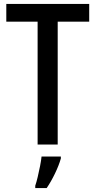

<svg xmlns="http://www.w3.org/2000/svg" viewBox="-20 -734 485 975"><path d="M273 0H171V-624H12V-714H433V-624H273ZM289 71Q279 106 259 147.5Q239 189 217 221H159V209Q165 192 171.5 164.5Q178 137 183.5 109Q189 81 191 61H289Z"/></svg>

Font: Noto Sans Lao Condensed Medium
Style: Regular
Weight: 500
Width: 3
Designer: Monotype Design Team
Foundry: Monotype Imaging Inc.
Version: Version 2.003; ttfautohint (v1.8.4.7-5d5b)